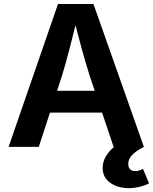

<svg xmlns="http://www.w3.org/2000/svg" viewBox="-20 -748 779 978"><path d="M23.9 0 275.4 -727.5H456.1L712.9 0H558.6L436 -364.3Q416 -427.7 394.8 -505.1Q373.5 -582.5 349.1 -677.2H378.9Q355.5 -582 335.4 -504.2Q315.4 -426.3 296.4 -364.3L177.7 0ZM175.8 -174.3V-285.6H561.5V-174.3ZM635.3 210.4Q580.1 210.4 541.5 183.1Q502.9 155.8 502.9 106.9Q502.9 73.7 522 43.9Q541 14.2 571.8 -7.8L713.4 0Q674.8 19.5 654.1 40.3Q633.3 61 633.3 87.4Q633.3 104 642.3 113.8Q651.4 123.5 669.4 123.5Q680.7 123.5 690.2 120.1Q699.7 116.7 708 111.8L739.3 186Q721.7 195.8 693.4 203.1Q665 210.4 635.3 210.4Z"/></svg>

Font: Inter Cardless
Style: Bold
Weight: 700
Designer: Rasmus Andersson
Foundry: rsms
Version: Version 4.001;git-9221beed3